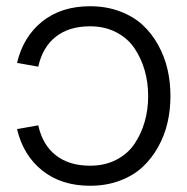

<svg xmlns="http://www.w3.org/2000/svg" viewBox="-20 -592 607 622"><path d="M272 -506.8Q203.6 -506.8 160.6 -472.9Q117.7 -439 104 -376L35.2 -388.2Q55.2 -473.1 116.9 -522.5Q178.7 -571.8 272 -571.8Q324.2 -571.8 367.9 -555.4Q411.6 -539.1 441.7 -511.5Q471.7 -483.9 492.4 -446.3Q513.2 -408.7 522.7 -367.2Q532.2 -325.7 532.2 -280.8Q532.2 -236.3 522.7 -194.8Q513.2 -153.3 492.4 -116Q471.7 -78.6 441.7 -50.8Q411.6 -22.9 367.9 -6.6Q324.2 9.8 272 9.8Q178.7 9.8 116.9 -39.6Q55.2 -88.9 35.2 -173.8L104 -186Q117.7 -123 160.6 -89.1Q203.6 -55.2 272 -55.2Q319.3 -55.2 356.4 -74.2Q393.6 -93.3 415.5 -125.7Q437.5 -158.2 448.7 -197.5Q460 -236.8 460 -280.8Q460 -324.7 448.7 -364Q437.5 -403.3 415.5 -435.8Q393.6 -468.3 356.4 -487.5Q319.3 -506.8 272 -506.8Z"/></svg>

Font: LT Superior
Style: Regular
Weight: 400
Designer: Daniel Lyons
Foundry: LyonsType
Version: Version 1.000